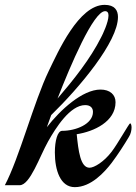

<svg xmlns="http://www.w3.org/2000/svg" viewBox="-49 -763 562 791"><path d="M482 -199C490 -211 493 -227 493 -238C493 -248 490 -255 487 -255C483 -255 435 -169 411 -138C379 -96 339 -72 320 -72C282 -72 274 -142 267 -210C338 -221 427 -262 427 -342C427 -373 404 -394 365 -394C291 -394 200 -311 144 -239L162 -289C280 -404 437 -591 437 -693C437 -720 424 -743 382 -743C275 -743 190 -549 152 -471C91 -345 30 -111 -29 0H32C75 0 114 -118 149 -180C181 -237 240 -330 302 -330C325 -330 334 -317 334 -302C334 -252 264 -224 207 -224C188 -224 177 -183 177 -135C177 -61 200 8 259 8C326 8 381 -53 411 -92C438 -128 463 -167 482 -199ZM384 -717C394 -717 398 -710 398 -699C398 -671 373 -619 368 -610C323 -520 254 -434 188 -357C241 -493 336 -717 384 -717Z"/></svg>

Font: Playball
Style: Regular
Weight: 400
Designer: Robert E. Leuschke
Foundry: Robert E. Leuschke
Version: Version 1.001